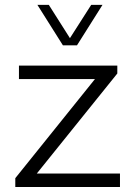

<svg xmlns="http://www.w3.org/2000/svg" viewBox="-20 -752 544 772"><path d="M289.6 -569.8H232.9L130.4 -732.4H176.3L261.2 -598.6L346.7 -732.4H392.1ZM462.4 0H41.5V-35.6L361.8 -434.1H56.2V-488.3H451.7V-456.5L127.9 -54.2H462.4Z"/></svg>

Font: Kumbh Sans Light
Style: Regular
Weight: 300
Version: Version 1.004